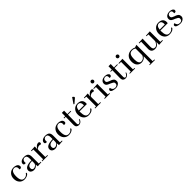

<svg xmlns="http://www.w3.org/2000/svg" viewBox="692 -3241 5972 5972"><g transform="rotate(-45 3678.5 -254.5)"><path d="M453 -435Q436 -461 406 -475Q354 -499 298 -499Q182 -499 115 -429Q46 -358 46 -244Q46 -129 110 -59Q173 11 276 11Q333 11 381 -9Q427 -29 445 -50Q463 -71 463 -86Q463 -100 441 -107Q386 -17 292 -17Q218 -17 187 -74Q154 -130 154 -242Q154 -471 293 -471Q342 -471 367 -432Q385 -406 385 -378Q385 -347 381 -328Q395 -318 411 -318Q423 -318 438 -323Q470 -337 470 -372Q470 -407 453 -435Z M722 -28Q711 -28 699 -31Q646 -43 646 -108Q646 -232 844 -234V-148Q843 -93 801 -61Q760 -28 722 -28ZM548 -108Q548 -52 589 -20Q630 12 686 12Q796 12 843 -78L852 11L1019 -1L1018 -24L934 -28V-331Q934 -419 891 -459Q848 -499 753 -499Q657 -499 604 -450Q571 -420 571 -374Q571 -340 603 -328Q617 -322 632 -322Q647 -322 660 -332Q656 -349 656 -368Q656 -407 676 -435Q704 -474 752 -474Q844 -474 844 -347V-261Q704 -261 626 -223Q550 -186 548 -108Z M1428 -453Q1428 -475 1413 -488Q1398 -500 1372 -500Q1329 -500 1283 -462Q1237 -425 1220 -370H1216L1222 -493L1045 -482V-459L1124 -455V-28L1058 -24V0H1312V-24L1222 -29V-326Q1222 -360 1261 -389Q1299 -416 1341 -416Q1383 -416 1399 -403Q1428 -415 1428 -453Z M1654 -28Q1643 -28 1631 -31Q1578 -43 1578 -108Q1578 -232 1776 -234V-148Q1775 -93 1733 -61Q1692 -28 1654 -28ZM1480 -108Q1480 -52 1521 -20Q1562 12 1618 12Q1728 12 1775 -78L1784 11L1951 -1L1950 -24L1866 -28V-331Q1866 -419 1823 -459Q1780 -499 1685 -499Q1589 -499 1536 -450Q1503 -420 1503 -374Q1503 -340 1535 -328Q1549 -322 1564 -322Q1579 -322 1592 -332Q1588 -349 1588 -368Q1588 -407 1608 -435Q1636 -474 1684 -474Q1776 -474 1776 -347V-261Q1636 -261 1558 -223Q1482 -186 1480 -108Z M2406 -435Q2389 -461 2359 -475Q2307 -499 2251 -499Q2135 -499 2068 -429Q1999 -358 1999 -244Q1999 -129 2063 -59Q2126 11 2229 11Q2286 11 2334 -9Q2380 -29 2398 -50Q2416 -71 2416 -86Q2416 -100 2394 -107Q2339 -17 2245 -17Q2171 -17 2140 -74Q2107 -130 2107 -242Q2107 -471 2246 -471Q2295 -471 2320 -432Q2338 -406 2338 -378Q2338 -347 2334 -328Q2348 -318 2364 -318Q2376 -318 2391 -323Q2423 -337 2423 -372Q2423 -407 2406 -435Z M2754 -19Q2790 -46 2807 -97Q2808 -100 2808 -104Q2808 -118 2788 -118Q2776 -81 2747 -48Q2717 -17 2690 -17Q2646 -17 2646 -84Q2646 -104 2651 -462H2794V-488H2651L2654 -635H2556L2555 -488H2485V-462H2554Q2553 -376 2551.5 -291.5Q2550 -207 2549.5 -171Q2549 -135 2549 -129Q2549 -46 2583 -18Q2617 11 2666 11Q2717 11 2754 -19Z M2936 -429Q2869 -359 2869 -244Q2869 -130 2932 -59Q2995 11 3098 11Q3147 11 3187 -1Q3226 -11 3249 -28Q3295 -61 3295 -86Q3295 -100 3273 -107Q3217 -17 3114 -17Q3040 -17 3009 -75Q2977 -133 2977 -244V-279H3300Q3304 -300 3304 -327Q3304 -407 3254 -454Q3204 -499 3103 -499Q3002 -499 2936 -429ZM3207 -315H2980Q2998 -471 3106 -471Q3164 -471 3190 -427Q3209 -395 3209 -348Q3209 -337 3207 -315ZM3185 -701Q3185 -724 3132 -759Q3126 -750 3003 -571Q3013 -561 3025 -550Q3093 -603 3171 -675Q3185 -691 3185 -701Z M3756 -453Q3756 -475 3741 -488Q3726 -500 3700 -500Q3657 -500 3611 -462Q3565 -425 3548 -370H3544L3550 -493L3373 -482V-459L3452 -455V-28L3386 -24V0H3640V-24L3550 -29V-326Q3550 -360 3589 -389Q3627 -416 3669 -416Q3711 -416 3727 -403Q3756 -415 3756 -453Z M3919 -592Q3944 -592 3961 -610Q3978 -627 3978 -652Q3978 -675 3961 -694Q3943 -712 3918 -712Q3893 -712 3876 -695Q3859 -676 3859 -652Q3859 -626 3876 -609Q3893 -592 3919 -592ZM3808 -24V0H4038V-24L3972 -29V-493L3786 -480V-457L3874 -454V-29Z M4387 -110Q4387 -59 4358 -36Q4329 -14 4288 -14Q4178 -14 4160 -133Q4099 -120 4099 -79Q4099 -35 4156 -12Q4213 11 4287 11Q4361 11 4414 -30Q4466 -70 4466 -128Q4466 -186 4435 -220Q4423 -234 4399 -247Q4381 -257 4361 -266Q4356 -267 4338 -273.5Q4320 -280 4306 -285Q4270 -297 4239 -316Q4203 -337 4203 -380Q4203 -423 4228 -448Q4254 -474 4301 -474Q4350 -474 4366 -438Q4376 -418 4376 -396Q4376 -373 4372 -357Q4386 -351 4401 -351Q4416 -351 4430 -358Q4458 -371 4458 -409Q4458 -446 4416 -473Q4372 -499 4313 -499Q4220 -499 4170 -458Q4121 -418 4121 -355Q4121 -293 4170 -260Q4196 -244 4214 -236Q4238 -225 4277 -210Q4326 -189 4356 -168Q4387 -146 4387 -110Z M4805 -19Q4841 -46 4858 -97Q4859 -100 4859 -104Q4859 -118 4839 -118Q4827 -81 4798 -48Q4768 -17 4741 -17Q4697 -17 4697 -84Q4697 -104 4702 -462H4845V-488H4702L4705 -635H4607L4606 -488H4536V-462H4605Q4604 -376 4602.5 -291.5Q4601 -207 4600.5 -171Q4600 -135 4600 -129Q4600 -46 4634 -18Q4668 11 4717 11Q4768 11 4805 -19Z M5025 -592Q5050 -592 5067 -610Q5084 -627 5084 -652Q5084 -675 5067 -694Q5049 -712 5024 -712Q4999 -712 4982 -695Q4965 -676 4965 -652Q4965 -626 4982 -609Q4999 -592 5025 -592ZM4914 -24V0H5144V-24L5078 -29V-493L4892 -480V-457L4980 -454V-29Z M5474 -465Q5546 -465 5593 -428V-150Q5593 -109 5547 -63Q5500 -16 5437 -16Q5325 -16 5325 -223Q5325 -330 5352 -392Q5385 -465 5474 -465ZM5214 -231Q5214 -109 5273 -47Q5332 15 5418 15Q5470 15 5520 -9Q5567 -33 5593 -75H5601Q5600 -46 5595 222L5539 226V250H5767V226L5692 221V-494L5600 -462Q5578 -477 5541 -486Q5503 -495 5476 -495Q5357 -495 5286 -424Q5214 -354 5214 -231Z M5866 -456Q5859 -268 5859 -142Q5859 12 6019 12Q6133 12 6185 -100H6197L6190 8L6370 -4L6369 -27L6284 -31V-494L6103 -483V-460L6186 -456V-175Q6186 -134 6142 -78Q6098 -22 6049 -22Q5999 -22 5978 -50Q5957 -78 5957 -135Q5957 -248 5964 -494L5786 -483V-460Z M6427 -244Q6427 -130 6490 -59Q6553 11 6656 11Q6705 11 6745 -1Q6784 -11 6807 -28Q6853 -61 6853 -86Q6853 -100 6831 -107Q6775 -17 6672 -17Q6598 -17 6567 -75Q6535 -133 6535 -244V-279H6858Q6862 -300 6862 -327Q6862 -407 6812 -454Q6762 -499 6661 -499Q6560 -499 6494 -429Q6427 -359 6427 -244ZM6664 -471Q6722 -471 6748 -427Q6767 -395 6767 -348Q6767 -337 6765 -315H6538Q6556 -471 6664 -471Z M7232 -110Q7232 -59 7203 -36Q7174 -14 7133 -14Q7023 -14 7005 -133Q6944 -120 6944 -79Q6944 -35 7001 -12Q7058 11 7132 11Q7206 11 7259 -30Q7311 -70 7311 -128Q7311 -186 7280 -220Q7268 -234 7244 -247Q7226 -257 7206 -266Q7201 -267 7183 -273.5Q7165 -280 7151 -285Q7115 -297 7084 -316Q7048 -337 7048 -380Q7048 -423 7073 -448Q7099 -474 7146 -474Q7195 -474 7211 -438Q7221 -418 7221 -396Q7221 -373 7217 -357Q7231 -351 7246 -351Q7261 -351 7275 -358Q7303 -371 7303 -409Q7303 -446 7261 -473Q7217 -499 7158 -499Q7065 -499 7015 -458Q6966 -418 6966 -355Q6966 -293 7015 -260Q7041 -244 7059 -236Q7083 -225 7122 -210Q7171 -189 7201 -168Q7232 -146 7232 -110Z"/></g></svg>

Font: Rufina
Style: Regular
Weight: 400
Designer: Martin Sommaruga
Foundry: Martin Sommaruga
Version: Version